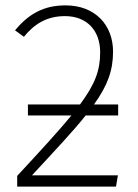

<svg xmlns="http://www.w3.org/2000/svg" viewBox="-20 -695 513 715"><path d="M420 -265V-306H330C381 -377 401 -433 401 -503C401 -601 335 -675 224 -675C145 -675 88 -645 36 -582L69 -558C108 -606 155 -635 222 -635C302 -635 353 -583 353 -500C353 -434 335 -383 278 -306H84V-265H246C199 -208 134 -137 44 -40V0H412L419 -42H99C187 -137 253 -207 299 -265Z"/></svg>

Font: Fira Sans ExtraLight
Style: Regular
Weight: 200
Designer: bBox Type GmbH & Carrois Corporate GbR & Edenspiekermann AG
Foundry: bBox Type GmbH & Carrois Corporate GbR & Edenspiekermann AG
Version: Version 4.300;PS 004.300;hotconv 1.0.88;makeotf.lib2.5.64775